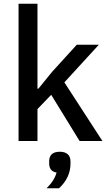

<svg xmlns="http://www.w3.org/2000/svg" viewBox="-20 -760 584 1035"><path d="M80 0V-740H182V-282H187L261 -373L394 -519H513L327 -316L532 0H409L256 -249L182 -172V0ZM231 255Q273 214 285 170Q245 164 245 120V110Q245 58 303 58Q330 58 345 71.5Q360 85 360 110V122Q360 198 298 255Z"/></svg>

Font: Anuphan Medium
Style: Regular
Weight: 500
Designer: Mike Abbink, Paul van der Laan, Pieter van Rosmalen, Mint Tantisuwanna
Foundry: Bold Monday; Cadson Demak
Version: Version 3.002;hotconv 1.0.109;makeotfexe 2.5.65596